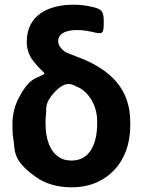

<svg xmlns="http://www.w3.org/2000/svg" viewBox="-20 -788 604 818"><path d="M307 -660C329 -660 349 -657 369 -653C418 -641 422 -642 422 -692C422 -741 417 -750 362 -761C342 -765 320 -768 294 -768C182 -768 94 -721 94 -610C94 -576 105 -549 122 -528C168 -469 183 -479 156 -466C130 -452 104 -454 61 -373C44 -341 33 -303 33 -259V-249C33 -231 34 -213 37 -196C45 -150 29 -107 133 -34C172 -6 223 10 285 10C324 10 359 3 390 -10C478 -49 535 -132 535 -256V-266C535 -335 516 -392 477 -438C438 -484 381 -520 306 -547C298 -550 290 -553 283 -556C267 -563 259 -562 240 -583C233 -591 228 -600 228 -613C228 -648 267 -660 307 -660ZM174 -262V-272C174 -282 175 -292 176 -302C179 -328 168 -348 214 -397C262 -447 288 -428 309 -418C316 -415 324 -411 331 -406C366 -380 394 -332 394 -272V-262C394 -181 366 -104 285 -104C266 -104 249 -108 235 -116C193 -141 174 -195 174 -262Z"/></svg>

Font: Asimov Print
Style: A
Weight: 500
Designer: Google
Version: Version 2.000980: 2014